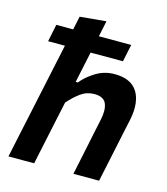

<svg xmlns="http://www.w3.org/2000/svg" viewBox="-111 -830 798 917"><g transform="rotate(15 288.0 -372.0)"><path d="M16.5 0Q26 -45 38.5 -104.5Q49.5 -155 62.5 -216.5L121.5 -493.5Q126 -515.5 131 -537.5L140 -580.5H57L74.5 -666H158Q161.5 -682.5 165 -699.5L172 -732.5L301.5 -744.5Q293.5 -706 285 -666H445L427 -580.5H267Q258.5 -539 248.5 -493.5L234.5 -427H245Q270.5 -459 312.5 -485Q354.5 -511 406 -511Q487 -511 519 -459Q539 -426 539 -379Q539 -351 532 -318Q527.5 -297 522 -271.5Q516.5 -246 510.5 -217Q497.5 -155 486.8 -104.5Q476 -54 464.5 0H337.5Q349 -54.5 359.5 -104.5Q369.5 -154 381.5 -210.5L397 -283.5Q402 -307 402 -326Q402 -348.5 395 -364.5Q382 -394 336.5 -394Q299 -394 269 -372.2Q239 -350.5 211 -318L188 -210Q176 -153.5 165.5 -103.8Q155 -54 143.5 0Z"/></g></svg>

Font: Heraclito SemiBold
Style: Italic
Weight: 600
Italic angle: -12°
Designer: Kostas Bartsokas (font) & Cristiano Sobral (main changes)
Foundry: Kostas Bartsokas (font) & Cristiano Sobral (main changes)
Version: Version 1.00;July 8, 2020;FontCreator 13.0.0.2655 64-bit